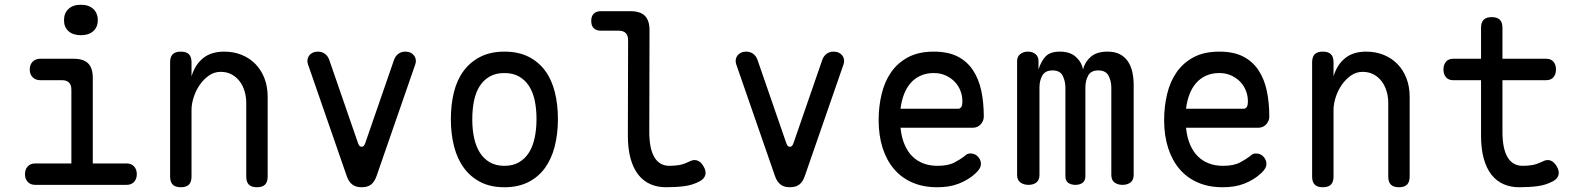

<svg xmlns="http://www.w3.org/2000/svg" viewBox="-20 -777 6640 807"><path d="M512 -90Q532 -90 543.5 -77.5Q555 -65 555 -45Q555 -25 543.5 -12.5Q532 0 512 0H128Q108 0 96.5 -12.5Q85 -25 85 -45Q85 -65 96.5 -77.5Q108 -90 128 -90H280V-400Q280 -420 270 -430Q260 -440 240 -440H149Q129 -440 117 -452.5Q105 -465 105 -485Q105 -505 117 -517.5Q129 -530 149 -530H290Q331 -530 350.5 -510.5Q370 -491 370 -450V-90ZM320 -629Q287 -629 268 -646Q249 -663 249 -692Q249 -722 268 -739.5Q287 -757 320 -757Q353 -757 372 -739.5Q391 -722 391 -692Q391 -663 372 -646Q353 -629 320 -629Z M785 -316V-35Q785 -12 774 -1Q763 10 740 10Q717 10 706 -1Q695 -12 695 -35V-515Q695 -538 706 -549Q717 -560 740 -560Q763 -560 774 -549Q785 -538 785 -515V-456Q799 -504 833 -532Q867 -560 922 -560Q962 -560 995.5 -546.5Q1029 -533 1053.5 -508Q1078 -483 1091.5 -448Q1105 -413 1105 -370V-35Q1105 -12 1094 -1Q1083 10 1060 10Q1037 10 1026 -1Q1015 -12 1015 -35V-344Q1015 -370 1008 -393.5Q1001 -417 987.5 -435Q974 -453 954 -464Q934 -475 907 -475Q880 -475 857.5 -459Q835 -443 819 -419.5Q803 -396 794 -368Q785 -340 785 -316Z M1437 -38 1274 -508Q1271 -518 1272.5 -527Q1274 -536 1279.5 -543.5Q1285 -551 1294.5 -555.5Q1304 -560 1316 -560Q1333 -560 1345.5 -551Q1358 -542 1364 -525L1485 -175Q1490 -160 1500 -160Q1510 -160 1515 -175L1636 -525Q1642 -542 1654.5 -551Q1667 -560 1684 -560Q1696 -560 1705.5 -555.5Q1715 -551 1720.5 -543.5Q1726 -536 1727.5 -527Q1729 -518 1726 -508L1563 -38Q1555 -14 1540.5 -2Q1526 10 1500 10Q1475 10 1460 -2Q1445 -14 1437 -38Z M2100 10Q2042 10 2000 -11.5Q1958 -33 1930 -71Q1902 -109 1888.5 -161.5Q1875 -214 1875 -276Q1875 -338 1888 -390Q1901 -442 1929 -479.5Q1957 -517 1999.5 -538.5Q2042 -560 2100 -560Q2159 -560 2201.5 -538.5Q2244 -517 2271.5 -479.5Q2299 -442 2312 -390Q2325 -338 2325 -276Q2325 -214 2311.5 -161.5Q2298 -109 2270.5 -71Q2243 -33 2200.5 -11.5Q2158 10 2100 10ZM2100 -80Q2135 -80 2160.5 -94.5Q2186 -109 2202.5 -134.5Q2219 -160 2227 -196.5Q2235 -233 2235 -276Q2235 -319 2227.5 -354.5Q2220 -390 2203.5 -415.5Q2187 -441 2161.5 -455.5Q2136 -470 2100 -470Q2064 -470 2038.5 -455.5Q2013 -441 1996.5 -415.5Q1980 -390 1972.5 -354Q1965 -318 1965 -275Q1965 -232 1973 -196Q1981 -160 1997.5 -134.5Q2014 -109 2039.5 -94.5Q2065 -80 2100 -80Z M2709 -224Q2709 -152 2730.5 -116Q2752 -80 2794 -80Q2814 -80 2833 -83Q2852 -86 2875 -97Q2895 -108 2910.5 -102.5Q2926 -97 2937 -78Q2949 -58 2944.5 -41.5Q2940 -25 2921 -15Q2891 1 2856 5.5Q2821 10 2779 10Q2743 10 2713.5 -3Q2684 -16 2663 -42.5Q2642 -69 2630.5 -110Q2619 -151 2619 -207L2620 -608Q2620 -628 2610 -638Q2600 -648 2580 -648H2506Q2486 -648 2475.5 -658.5Q2465 -669 2465 -689Q2465 -709 2475.5 -719.5Q2486 -730 2506 -730H2630Q2671 -730 2690.5 -710.5Q2710 -691 2710 -650Z M3237 -38 3074 -508Q3071 -518 3072.5 -527Q3074 -536 3079.5 -543.5Q3085 -551 3094.5 -555.5Q3104 -560 3116 -560Q3133 -560 3145.5 -551Q3158 -542 3164 -525L3285 -175Q3290 -160 3300 -160Q3310 -160 3315 -175L3436 -525Q3442 -542 3454.5 -551Q3467 -560 3484 -560Q3496 -560 3505.5 -555.5Q3515 -551 3520.5 -543.5Q3526 -536 3527.5 -527Q3529 -518 3526 -508L3363 -38Q3355 -14 3340.5 -2Q3326 10 3300 10Q3275 10 3260 -2Q3245 -14 3237 -38Z M4059 -132Q4078 -132 4090.5 -118.5Q4103 -105 4103 -88Q4103 -79 4098.5 -70.5Q4094 -62 4082 -50Q4066 -35 4048 -24Q4030 -13 4009.5 -5Q3989 3 3966.5 6.5Q3944 10 3919 10Q3861 10 3815.5 -9.5Q3770 -29 3738.5 -65.5Q3707 -102 3690 -154.5Q3673 -207 3673 -272Q3673 -329 3685.5 -381.5Q3698 -434 3725.5 -473.5Q3753 -513 3797 -536.5Q3841 -560 3905 -560Q3965 -560 4005 -539.5Q4045 -519 4069.5 -482Q4094 -445 4104.5 -395.5Q4115 -346 4115 -287Q4115 -269 4102 -254.5Q4089 -240 4068 -240H3765Q3769 -200 3782 -169.5Q3795 -139 3815 -119.5Q3835 -100 3861.5 -90Q3888 -80 3920 -80Q3965 -80 3991.5 -94Q4018 -108 4033 -120Q4041 -127 4046 -129.5Q4051 -132 4059 -132ZM3765 -320H4009Q4014 -320 4019.5 -326Q4025 -332 4025 -353Q4025 -374 4017 -395Q4009 -416 3993.5 -432.5Q3978 -449 3955.5 -459.5Q3933 -470 3905 -470Q3874 -470 3849.5 -459Q3825 -448 3807.5 -428Q3790 -408 3779.5 -380.5Q3769 -353 3765 -320Z M4303 0Q4283 0 4269 -10Q4255 -20 4255 -42V-520Q4255 -539 4268 -549.5Q4281 -560 4300 -560Q4320 -560 4332.5 -549.5Q4345 -539 4345 -520V-485Q4356 -520 4375 -540Q4394 -560 4435 -560Q4478 -560 4502.5 -537.5Q4527 -515 4532 -485Q4540 -517 4565 -538.5Q4590 -560 4635 -560Q4666 -560 4687 -549Q4708 -538 4721 -518.5Q4734 -499 4739.5 -473.5Q4745 -448 4745 -418V-42Q4745 -20 4731.5 -10Q4718 0 4698 0Q4678 0 4664.5 -10Q4651 -20 4651 -42V-409Q4651 -436 4639.5 -458.5Q4628 -481 4596 -481Q4565 -481 4553.5 -459Q4542 -437 4542 -410V-37Q4542 -17 4530 -8.5Q4518 0 4500 0Q4482 0 4470 -8.5Q4458 -17 4458 -37V-409Q4458 -435 4447 -458Q4436 -481 4404 -481Q4373 -481 4361 -459.5Q4349 -438 4349 -410V-42Q4349 -20 4336 -10Q4323 0 4303 0Z M5259 -132Q5278 -132 5290.5 -118.5Q5303 -105 5303 -88Q5303 -79 5298.5 -70.5Q5294 -62 5282 -50Q5266 -35 5248 -24Q5230 -13 5209.5 -5Q5189 3 5166.5 6.5Q5144 10 5119 10Q5061 10 5015.5 -9.5Q4970 -29 4938.5 -65.5Q4907 -102 4890 -154.5Q4873 -207 4873 -272Q4873 -329 4885.5 -381.5Q4898 -434 4925.5 -473.5Q4953 -513 4997 -536.5Q5041 -560 5105 -560Q5165 -560 5205 -539.5Q5245 -519 5269.5 -482Q5294 -445 5304.5 -395.5Q5315 -346 5315 -287Q5315 -269 5302 -254.5Q5289 -240 5268 -240H4965Q4969 -200 4982 -169.5Q4995 -139 5015 -119.5Q5035 -100 5061.5 -90Q5088 -80 5120 -80Q5165 -80 5191.5 -94Q5218 -108 5233 -120Q5241 -127 5246 -129.5Q5251 -132 5259 -132ZM4965 -320H5209Q5214 -320 5219.5 -326Q5225 -332 5225 -353Q5225 -374 5217 -395Q5209 -416 5193.5 -432.5Q5178 -449 5155.5 -459.5Q5133 -470 5105 -470Q5074 -470 5049.5 -459Q5025 -448 5007.5 -428Q4990 -408 4979.5 -380.5Q4969 -353 4965 -320Z M5585 -316V-35Q5585 -12 5574 -1Q5563 10 5540 10Q5517 10 5506 -1Q5495 -12 5495 -35V-515Q5495 -538 5506 -549Q5517 -560 5540 -560Q5563 -560 5574 -549Q5585 -538 5585 -515V-456Q5599 -504 5633 -532Q5667 -560 5722 -560Q5762 -560 5795.5 -546.5Q5829 -533 5853.5 -508Q5878 -483 5891.5 -448Q5905 -413 5905 -370V-35Q5905 -12 5894 -1Q5883 10 5860 10Q5837 10 5826 -1Q5815 -12 5815 -35V-344Q5815 -370 5808 -393.5Q5801 -417 5787.5 -435Q5774 -453 5754 -464Q5734 -475 5707 -475Q5680 -475 5657.5 -459Q5635 -443 5619 -419.5Q5603 -396 5594 -368Q5585 -340 5585 -316Z M6479 -530Q6499 -530 6509.5 -517.5Q6520 -505 6520 -485Q6520 -465 6509.5 -452.5Q6499 -440 6479 -440H6295V-224Q6295 -152 6316.5 -116Q6338 -80 6380 -80Q6400 -80 6419 -83Q6438 -86 6461 -97Q6481 -108 6496.5 -102.5Q6512 -97 6523 -78Q6535 -58 6530.5 -41.5Q6526 -25 6507 -15Q6477 1 6442 5.5Q6407 10 6365 10Q6329 10 6299.5 -3Q6270 -16 6249 -42.5Q6228 -69 6216.5 -110Q6205 -151 6205 -207V-440H6088Q6068 -440 6057.5 -452.5Q6047 -465 6047 -485Q6047 -505 6057.5 -517.5Q6068 -530 6088 -530H6205V-660Q6205 -683 6216 -694Q6227 -705 6250 -705Q6273 -705 6284 -694Q6295 -683 6295 -660V-530Z"/></svg>

Font: Maple Mono NL
Style: Regular
Weight: 400
Monospace: yes
Designer: subframe7536
Version: Version 7.000